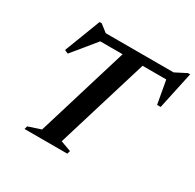

<svg xmlns="http://www.w3.org/2000/svg" viewBox="-154 -880 1067 1049"><g transform="rotate(30 379.0 -355.5)"><path d="M691 -621.5H188L253.5 -635L122 -474.5L99.5 -484.5L186.5 -711H200L259.5 -664.5L216 -675H706.5L654 -664.5L744.5 -711H758L707.5 -476H685L656.5 -635ZM389 -639.5H515L333 -43.5L399 -19.5L393.5 0H123.5L129 -19.5L208 -45.5Z"/></g></svg>

Font: Newsreader 24pt SemiBold
Style: Italic
Weight: 600
Italic angle: -17°
Designer: Hugues Gentile
Foundry: Production Type
Version: Version 1.003